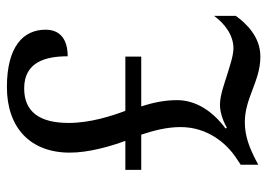

<svg xmlns="http://www.w3.org/2000/svg" viewBox="-129 -635 774 556"><g transform="rotate(-90 258.0 -357.0)"><path d="M372 10C430 10 468 -31 490 -61V-124C468 -94 435 -68 396 -68C375 -68 347 -78 320 -86C292 -95 259 -107 233 -107C214 -107 191 -101 166 -87L164 -91C213 -127 246 -176 246 -231C246 -270 238 -303 228 -335H372V-381H215C200 -421 180 -483 180 -545C180 -628 211 -674 280 -674C357 -674 373 -611 373 -548C421 -548 450 -569 450 -612C450 -676 402 -724 284 -724C166 -724 94 -656 94 -542C94 -487 112 -425 128 -381H44V-335H146C158 -299 168 -261 168 -221C168 -142 120 -87 77 -59L59 -47V4L72 -3C109 -22 142 -35 182 -35C216 -35 244 -25 273 -14C305 -2 335 10 372 10Z"/></g></svg>

Font: Noto Serif Georgian SemiCondensed
Style: Regular
Weight: 400
Width: 4
Designer: Monotype Design Team, Akaki Razmadze
Foundry: Google LLC
Version: Version 2.003